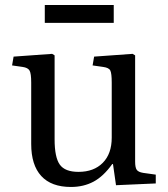

<svg xmlns="http://www.w3.org/2000/svg" viewBox="-20 -729 669 763"><path d="M262 14Q184 14 144 -29.5Q104 -73 104 -157V-401Q104 -437 97.5 -448.5Q91 -460 70 -463L28 -469L34 -504L187 -515L197 -509V-175Q197 -104 217.5 -75Q238 -46 292 -46Q353 -46 388.5 -82Q424 -118 424 -182V-401Q424 -437 418.5 -448.5Q413 -460 390 -463L348 -469L354 -504L507 -515L517 -509V-87Q517 -63 523.5 -54Q530 -45 549 -42L599 -35V0L441 7L429 -77H426Q391 -28 351.5 -7Q312 14 262 14ZM158 -638V-709H432V-638Z"/></svg>

Font: Literata 36pt
Style: Regular
Weight: 400
Designer: Latin by Veronika Burian and Jose Scaglione. Greek by Irene Vlachou. Cyrillic by Vera Evstafieva.
Foundry: TypeTogether
Version: Version 3.002